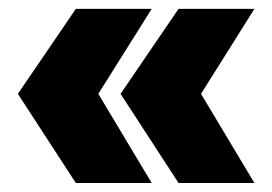

<svg xmlns="http://www.w3.org/2000/svg" viewBox="-20 -470 610 430"><path d="M149.9 -450.2H319.8L200.2 -259.8L319.8 -60.1H149.9L20 -259.8ZM379.9 -450.2H549.8L430.2 -259.8L549.8 -60.1H379.9L250 -259.8Z"/></svg>

Font: Fivo Sans Heavy
Style: Regular
Weight: 900
Designer: Alexander Slobzheninov
Foundry: Alexander Slobzheninov
Version: 1.0